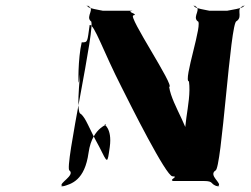

<svg xmlns="http://www.w3.org/2000/svg" viewBox="-20 -658 913 698"><path d="M422 -341C453 -279 584 -17 607 -17C633 -17 591 -4 610 0H720C760 0 741 11 772 20C795 20 751 18 774 18C788 8 737 -20 763 -38C786 -38 817 -581 840 -581C866 -599 833 -627 867 -637C890 -637 842 -638 865 -638C878 -629 801 -619 807 -619H740C746 -619 673 -629 688 -638C711 -638 663 -637 686 -637C717 -627 678 -599 698 -581C721 -581 644 -362 667 -362C678 -280 632 -175 664 -117C687 -117 645 -118 668 -118C682 -176 605 -273 595 -342C618 -342 442 -602 465 -602C486 -607 435 -615 462 -619H353C358 -619 285 -629 300 -638C323 -638 275 -637 298 -637C329 -627 290 -599 310 -581C333 -581 210 -38 233 -38C253 -20 193 8 205 18C228 18 184 20 207 20C240 11 288 -2 302 -103C316 -203 384 -206 361 -206C355 -206 389 -195 379 -123C370 -61 372 -62 341 -124C301 -196 294 -226 274 -244C251 -244 281 -460 267 -360C264 -342 263 -445 277 -504C300 -504 297 -505 306 -567C323 -570 355 -472 422 -341Z"/></svg>

Font: Hussar Przerywany
Style: Obl
Weight: 400
Foundry: Cannot Into Space Fonts
Version: Version 0.982